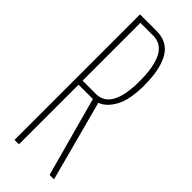

<svg xmlns="http://www.w3.org/2000/svg" viewBox="-212 -648 674 674"><g transform="rotate(45 125.0 -311.5)"><path d="M32 0V-623H114Q169 -623 194 -580Q219 -537 219 -457Q219 -387 198.5 -349Q178 -311 148 -300L228 0H206L125 -296H54V0ZM54 -316H120Q197 -316 197 -457Q197 -528 177.5 -565.5Q158 -603 117 -603H54Z"/></g></svg>

Font: Inconsolata UltraCondensed ExtraLight
Style: Regular
Weight: 200
Width: 1
Monospace: yes
Designer: Raph Levien, Cyreal, Brenton Simpson
Foundry: Raph Levien, Cyreal, Google
Version: Version 3.100; ttfautohint (v1.8.4.7-5d5b)